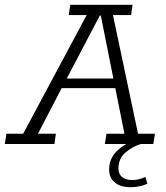

<svg xmlns="http://www.w3.org/2000/svg" viewBox="-50 -603 695 804"><path d="M-30 0 -23 -43H47L313 -540H238L244 -583H505L499 -540H423L528 -43H599L592 0H389L396 -43H471L430 -248L449 -234H198L216 -249L109 -43H184L178 0ZM221 -258 213 -274H437L428 -258L372 -538H368ZM499 181Q454 181 430.5 161Q407 141 407 107Q407 59 442.5 26.5Q478 -6 527 -19L540 0Q502 12 474 37Q446 62 446 102Q446 126 461.5 138.5Q477 151 503 151Q517 151 530 148Q543 145 559 138L567 166Q551 174 532 177.5Q513 181 499 181Z"/></svg>

Font: Rokkitt SemiBold Light
Style: Italic
Weight: 300
Italic angle: -9°
Version: Version 3.103